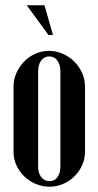

<svg xmlns="http://www.w3.org/2000/svg" viewBox="-20 -696 371 725"><path d="M165 -504Q192 -504 217 -493Q242 -482 260.5 -463.5Q279 -445 290 -420.5Q301 -396 301 -369V-123Q301 -96 290 -72Q279 -48 261 -30Q243 -12 218.5 -1.5Q194 9 167 9Q140 9 115 -1.5Q90 -12 71.5 -30Q53 -48 42 -72Q31 -96 31 -123V-369Q31 -396 42 -420.5Q53 -445 71 -463.5Q89 -482 113.5 -493Q138 -504 165 -504ZM166 -483Q147 -483 135.5 -467.5Q124 -452 124 -426V-67Q124 -43 135.5 -27.5Q147 -12 167 -12Q186 -12 197 -27Q208 -42 208 -67V-426Q208 -452 196.5 -467.5Q185 -483 166 -483ZM163 -564 81 -676H148L180 -564Z"/></svg>

Font: Moniqa Narrow Heading
Style: Bold
Weight: 700
Width: 4
Designer: Rajesh Rajput
Foundry: Rajesh Rajput
Version: Version 1.000